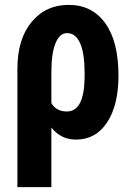

<svg xmlns="http://www.w3.org/2000/svg" viewBox="-20 -558 537 781"><path d="M259.8 -538.1Q354.5 -538.1 408.2 -463.6Q461.9 -389.2 461.9 -250.5Q461.9 -130.4 415.8 -60.3Q369.6 9.8 289.1 9.8Q227.5 9.8 189 -39.1V203.1H50.8V-278.3Q50.8 -398.9 108.4 -468.5Q166 -538.1 259.8 -538.1ZM189 -138.2Q209.5 -104.5 252 -104.5Q322.8 -104.5 324.2 -244.1V-260.7Q324.2 -340.8 305.9 -382.1Q287.6 -423.3 252.4 -423.3Q222.7 -423.3 205.8 -382.1Q189 -340.8 189 -266.1Z"/></svg>

Font: Roboto Condensed
Style: Bold
Weight: 700
Designer: Google
Version: Version 2.134; 2016